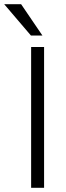

<svg xmlns="http://www.w3.org/2000/svg" viewBox="-64 -899 316 919"><path d="M139 -729H84L-44 -879H37ZM147 0H85V-674H147Z"/></svg>

Font: Hind Mysuru Light
Style: Regular
Weight: 300
Designer: Manushi Parikh, Hitesh Malaviya
Foundry: Indian Type Foundry
Version: Version 0.703;PS 1.0;hotconv 1.0.86;makeotf.lib2.5.63406